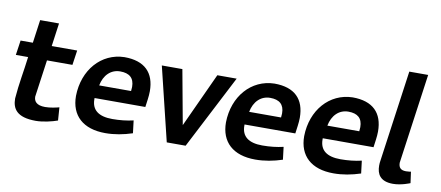

<svg xmlns="http://www.w3.org/2000/svg" viewBox="-66 -970 2835 1233"><g transform="rotate(10 1351.5 -354.0)"><path d="M209 10C255 10 314 -4 350 -17L344 -102C325 -97 287 -88 253 -88C196 -88 179 -113 179 -143L213 -385H379L393 -481H227L248 -632H125L104 -481H24L10 -385H90C79 -293 61 -205 54 -109C54 -43 84 10 209 10Z M781 -312C781 -304 780 -295 779 -285H571C584 -353 628 -397 689 -397C749 -397 781 -370 781 -312ZM436 -193C436 -65 517 10 662 10C722 10 780 -1 838 -20L828 -102C786 -92 740 -87 691 -87C602 -87 556 -122 556 -192V-200H887C891 -232 898 -270 898 -304C898 -425 832 -492 700 -492C549 -489 439 -363 436 -193Z M1433 -481H1307L1144 -127L1079 -481H945L1062 0H1185Z M1759 -312C1759 -304 1758 -295 1757 -285H1549C1562 -353 1606 -397 1667 -397C1727 -397 1759 -370 1759 -312ZM1414 -193C1414 -65 1495 10 1640 10C1700 10 1758 -1 1816 -20L1806 -102C1764 -92 1718 -87 1669 -87C1580 -87 1534 -122 1534 -192V-200H1865C1869 -232 1876 -270 1876 -304C1876 -425 1810 -492 1678 -492C1527 -489 1417 -363 1414 -193Z M2269 -312C2269 -304 2268 -295 2267 -285H2059C2072 -353 2116 -397 2177 -397C2237 -397 2269 -370 2269 -312ZM1924 -193C1924 -65 2005 10 2150 10C2210 10 2268 -1 2326 -20L2316 -102C2274 -92 2228 -87 2179 -87C2090 -87 2044 -122 2044 -192V-200H2375C2379 -232 2386 -270 2386 -304C2386 -425 2320 -492 2188 -492C2037 -489 1927 -363 1924 -193Z M2607 -84C2570 -84 2558 -102 2558 -132L2640 -718H2517L2434 -125C2432 -113 2431 -102 2431 -90C2431 -36 2454 10 2538 10C2593 10 2649 -14 2649 -14L2639 -87C2639 -87 2624 -84 2607 -84Z"/></g></svg>

Font: Cantarell
Style: BoldOblique
Weight: 700
Italic angle: -8°
Designer: Dave Crossland
Version: Version 0.024